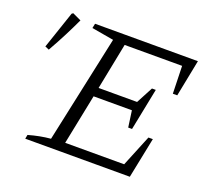

<svg xmlns="http://www.w3.org/2000/svg" viewBox="-114 -800 1022 942"><g transform="rotate(20 396.5 -329.5)"><path d="M105 0 109 -21Q168 -38 224 -43L344 -603L229 -623L234 -647H771L733 -455H710L706 -599H406L358 -357H559L605 -444H625L581 -224H561L549 -310H349L296 -48H604L671 -212H694L651 0ZM64 -450 43 -459 109 -654 116 -659 161 -638Q141 -595 117 -548Q93 -501 64 -450Z"/></g></svg>

Font: Piazzolla Light
Style: Italic
Weight: 300
Italic angle: -11.3°
Designer: Juan Pablo del Peral
Foundry: Huerta Tipografica
Version: Version 1.330